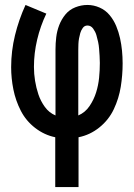

<svg xmlns="http://www.w3.org/2000/svg" viewBox="-20 -550 540 775"><path d="M203 205H297V4Q343 -5 381 -35.5Q419 -66 439.5 -109.5Q460 -153 467.5 -200Q475 -247 475 -294Q475 -320 472.5 -345.5Q470 -371 464.5 -396Q459 -421 449 -445Q439 -469 422.5 -489Q406 -509 382 -519.5Q358 -530 333 -530Q308 -530 284 -520.5Q260 -511 244 -491.5Q228 -472 219 -448.5Q210 -425 207 -400Q204 -375 204 -350V-84Q178 -95 161 -118.5Q144 -142 135 -169Q126 -196 121.5 -224Q117 -252 117 -280Q117 -335 130 -390Q143 -445 167 -495L83 -530Q56 -471 40.5 -407.5Q25 -344 25 -279Q25 -234 34 -189Q43 -144 64 -103Q85 -62 122 -33.5Q159 -5 203 4ZM296 -84V-350Q296 -361 296.5 -372.5Q297 -384 299 -395Q301 -406 304 -416.5Q307 -427 314 -437Q321 -447 333 -447Q347 -447 356 -434.5Q365 -422 369 -408.5Q373 -395 376 -381Q379 -367 380 -353Q381 -339 382 -324.5Q383 -310 383 -296Q383 -266 380 -236Q377 -206 368 -177Q359 -148 341.5 -122Q324 -96 296 -84Z"/></svg>

Font: Iosevka SS08 Medium
Style: Regular
Weight: 500
Monospace: yes
Designer: Belleve Invis
Foundry: Belleve Invis
Version: Version 3.4.3; ttfautohint (v1.8.3)